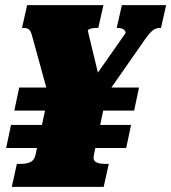

<svg xmlns="http://www.w3.org/2000/svg" viewBox="-20 -730 669 750"><path d="M23 -242H492L473 -152H4ZM55 -388H523L504 -298H36ZM173 -378H400L347 -126Q342 -104 354.5 -97Q367 -90 387 -90H405L385 0H26L46 -90H64Q84 -90 99 -97Q114 -104 119 -126ZM376 -332 176 -333 105 -591Q100 -610 92.5 -615.5Q85 -621 70 -621H66L86 -710H384L364 -621H357Q348 -621 340.5 -619.5Q333 -618 328.5 -616Q324 -614 323 -610L375 -394L318 -383L470 -600Q471 -607 467 -611.5Q463 -616 456 -618.5Q449 -621 439 -621H436L456 -710H629L609 -621H606Q589 -621 577 -611.5Q565 -602 547 -577Z"/></svg>

Font: Roboto Serif Black
Style: Italic
Weight: 900
Italic angle: -10°
Version: Version 1.008